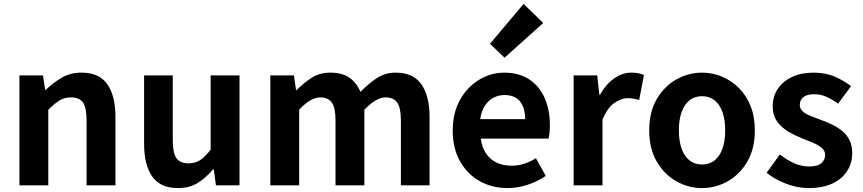

<svg xmlns="http://www.w3.org/2000/svg" viewBox="-20 -944 4394 978"><path d="M79 0V-560H199L210 -486H213Q250 -522 294 -548Q338 -574 395 -574Q486 -574 527 -514.5Q568 -455 568 -349V0H421V-331Q421 -396 402.5 -422Q384 -448 342 -448Q308 -448 282.5 -432Q257 -416 226 -385V0Z M887 14Q796 14 755 -45.5Q714 -105 714 -211V-560H860V-229Q860 -164 879 -138Q898 -112 940 -112Q974 -112 999.5 -128.5Q1025 -145 1053 -182V-560H1200V0H1080L1069 -81H1065Q1029 -38 987 -12Q945 14 887 14Z M1357 0V-560H1477L1488 -485H1491Q1526 -521 1567 -547.5Q1608 -574 1663 -574Q1723 -574 1759.5 -548.5Q1796 -523 1816 -476Q1856 -517 1898.5 -545.5Q1941 -574 1995 -574Q2085 -574 2126.5 -514.5Q2168 -455 2168 -349V0H2022V-331Q2022 -396 2003 -422Q1984 -448 1944 -448Q1920 -448 1893.5 -432.5Q1867 -417 1836 -385V0H1689V-331Q1689 -396 1670 -422Q1651 -448 1611 -448Q1588 -448 1560.5 -432.5Q1533 -417 1504 -385V0Z M2565 14Q2487 14 2424 -21Q2361 -56 2323.5 -122Q2286 -188 2286 -280Q2286 -348 2307.5 -402Q2329 -456 2366.5 -494.5Q2404 -533 2450.5 -553.5Q2497 -574 2547 -574Q2624 -574 2676 -539.5Q2728 -505 2754.5 -444.5Q2781 -384 2781 -306Q2781 -286 2779 -267.5Q2777 -249 2774 -238H2429Q2435 -193 2456 -162Q2477 -131 2510 -115.5Q2543 -100 2585 -100Q2619 -100 2649 -109.5Q2679 -119 2710 -138L2760 -48Q2719 -20 2668 -3Q2617 14 2565 14ZM2426 -337H2655Q2655 -393 2629.5 -426.5Q2604 -460 2549 -460Q2520 -460 2494 -446.5Q2468 -433 2450 -405.5Q2432 -378 2426 -337ZM2550 -650 2476 -721 2647 -924 2747 -827Z M2902 0V-560H3022L3033 -461H3036Q3067 -516 3109 -545Q3151 -574 3195 -574Q3219 -574 3233.5 -570.5Q3248 -567 3260 -562L3236 -435Q3220 -439 3207.5 -441.5Q3195 -444 3176 -444Q3144 -444 3108.5 -419Q3073 -394 3049 -334V0Z M3556 14Q3486 14 3424.5 -21Q3363 -56 3325 -121.5Q3287 -187 3287 -280Q3287 -373 3325 -438.5Q3363 -504 3424.5 -539Q3486 -574 3556 -574Q3609 -574 3657 -554Q3705 -534 3743 -496.5Q3781 -459 3803 -404.5Q3825 -350 3825 -280Q3825 -187 3787 -121.5Q3749 -56 3687.5 -21Q3626 14 3556 14ZM3556 -106Q3594 -106 3620.5 -127.5Q3647 -149 3660.5 -188Q3674 -227 3674 -280Q3674 -333 3660.5 -372Q3647 -411 3620.5 -432.5Q3594 -454 3556 -454Q3518 -454 3491.5 -432.5Q3465 -411 3451.5 -372Q3438 -333 3438 -280Q3438 -227 3451.5 -188Q3465 -149 3491.5 -127.5Q3518 -106 3556 -106Z M4098 14Q4042 14 3984.5 -8Q3927 -30 3885 -64L3952 -157Q3989 -129 4025.5 -112.5Q4062 -96 4102 -96Q4144 -96 4163.5 -112.5Q4183 -129 4183 -155Q4183 -176 4166 -190.5Q4149 -205 4122 -216.5Q4095 -228 4066 -239Q4031 -253 3996.5 -273Q3962 -293 3939 -324.5Q3916 -356 3916 -403Q3916 -453 3942 -491.5Q3968 -530 4014.5 -552Q4061 -574 4125 -574Q4186 -574 4233.5 -553Q4281 -532 4315 -505L4249 -416Q4219 -438 4189.5 -451Q4160 -464 4129 -464Q4090 -464 4072 -449Q4054 -434 4054 -410Q4054 -390 4069 -376.5Q4084 -363 4110 -353Q4136 -343 4165 -332Q4193 -322 4220.5 -308.5Q4248 -295 4271 -276Q4294 -257 4307.5 -229.5Q4321 -202 4321 -163Q4321 -114 4295.5 -73.5Q4270 -33 4220.5 -9.5Q4171 14 4098 14Z"/></svg>

Font: Noto Sans JP Thin
Style: Bold
Weight: 700
Version: Version 2.004-H2;hotconv 1.0.118;makeotfexe 2.5.65603